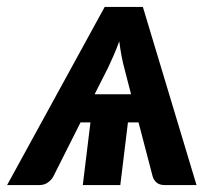

<svg xmlns="http://www.w3.org/2000/svg" viewBox="-60 -533 620 553"><path d="M506 0 351.5 -513H241.5L-39.5 0H53.5C63.2 0 71.5 -2.6 78.5 -7.8C85.5 -12.9 90.7 -18.8 94 -25.5L172 -180.5H200.5L178.5 0H286.5L308.5 -180.5H339L379.5 -25.5C381.5 -18.2 385.3 -12.1 391 -7.2C396.7 -2.4 404.3 0 414 0ZM212.5 -261.5 250.5 -336.5C255.2 -346.2 260.4 -357.6 266.2 -370.8C272.1 -383.9 277.8 -398.3 283.5 -414C285.5 -398.3 287.8 -384 290.2 -371C292.8 -358 295.3 -346.7 298 -337L317.5 -261.5Z"/></svg>

Font: Lato
Style: Bold Italic
Weight: 700
Italic angle: -7°
Designer: Lukasz Dziedzic
Foundry: tyPoland Lukasz Dziedzic
Version: Version 2.007; 2014-02-27